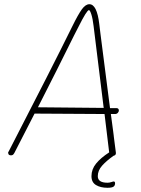

<svg xmlns="http://www.w3.org/2000/svg" viewBox="-20 -730 671 911"><path d="M526 -189H506Q521 -78 520 -82L529 -12L530 -4Q530 7 519 9Q485 33 464.5 56Q444 79 444 106Q444 137 490 137Q499 137 508 134Q517 131 520 131Q522 131 524 133Q526 135 526 139Q526 151 518 156Q510 161 490 161Q457 161 435.5 148Q414 135 414 106Q414 73 436 46Q458 19 498 -7L476 -189L144 -191Q81 -67 48 -4Q44 3 40.5 5Q37 7 32 7Q20 7 19 -3Q18 -8 19.5 -9Q21 -10 21 -11Q228 -412 323 -605Q351 -662 368.5 -686Q386 -710 404 -710Q440 -710 451 -616L457 -567L502 -217H533Q538 -217 541 -214Q544 -211 544 -206Q544 -200 539 -194.5Q534 -189 526 -189ZM472 -218Q455 -359 424 -607Q420 -641 413.5 -661.5Q407 -682 402 -682Q392 -682 353 -604Q347 -592 332 -563Q254 -405 160 -221Z"/></svg>

Font: Mali ExtraLight
Style: Italic
Weight: 275
Italic angle: -10°
Version: Version 1.000; ttfautohint (v1.6)